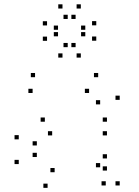

<svg xmlns="http://www.w3.org/2000/svg" viewBox="-20 -870 660 911"><path d="M548 10V-10H528V10ZM548 -396.2V-416.2H528V-396.2ZM445.8 -503.7V-523.7H425.8V-503.7ZM146.3 -503.7V-523.7H126.3V-503.7ZM134.7 -428.8V-448.8H114.7V-428.8ZM402.7 -428.8V-448.8H382.7V-428.8ZM455.2 -374.7V-394.7H435.2V-374.7ZM455.2 -76.2V-96.2H435.2V-76.2ZM481.8 10V-10H461.8V10ZM487.5 -60.7V-80.7H467.5V-60.7ZM487.5 -118.2V-138.2H467.5V-118.2ZM239.2 -52.8V-72.8H219.2V-52.8ZM154.8 -125V-145H134.8V-125ZM154.8 -179.8V-199.8H134.8V-179.8ZM227.5 -227.5V-247.5H207.5V-227.5ZM487.5 -227.5V-247.5H467.5V-227.5ZM487.5 -292.5V-312.5H467.5V-292.5ZM192.8 -292.5V-312.5H172.8V-292.5ZM69 -208.8V-228.8H49V-208.8ZM69 -91.5V-111.5H49V-91.5ZM205.8 21.3V1.3H185.8V21.3ZM363.5 -596.7V-616.7H343.5V-596.7ZM436.8 -676.8V-696.8H416.8V-676.8ZM436.8 -749.8V-769.8H416.8V-749.8ZM363.5 -829.5V-849.5H343.5V-829.5ZM276.5 -829.5V-849.5H256.5V-829.5ZM203.2 -749.3V-769.3H183.2V-749.3ZM203.2 -676.3V-696.3H183.2V-676.3ZM276.5 -596.7V-616.7H256.5V-596.7ZM255.3 -728.7V-748.7H235.3V-728.7ZM301.3 -780V-800H281.3V-780ZM338.7 -780V-800H318.7V-780ZM384.7 -728.7V-748.7H364.7V-728.7ZM384.7 -697.7V-717.7H364.7V-697.7ZM338.7 -646.2V-666.2H318.7V-646.2ZM301.3 -646.2V-666.2H281.3V-646.2ZM255.3 -697.7V-717.7H235.3V-697.7Z"/></svg>

Font: Monaspace Krypton Dots Var
Style: Regular
Weight: 400
Designer: Riley Cran and the Lettermatic Team
Version: Version 1.100 (Monaspace Krypton Dots)